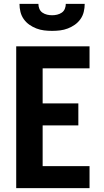

<svg xmlns="http://www.w3.org/2000/svg" viewBox="-20 -975 540 995"><path d="M64 0V-735H444V-621H201V-439H386V-325H201V-114H444V0ZM250 -815Q229 -815 208.5 -817.5Q188 -820 168.5 -827.5Q149 -835 132 -847Q115 -859 103 -876Q91 -893 86 -913.5Q81 -934 81 -955H179Q179 -942 184 -929.5Q189 -917 200 -909.5Q211 -902 224 -899Q237 -896 250 -896Q263 -896 276 -899Q289 -902 300 -909.5Q311 -917 316 -929.5Q321 -942 321 -955H419Q419 -934 414 -913.5Q409 -893 397 -876Q385 -859 368 -847Q351 -835 331.5 -827.5Q312 -820 291.5 -817.5Q271 -815 250 -815Z"/></svg>

Font: Iosevka SS04 Heavy
Style: Regular
Weight: 900
Monospace: yes
Designer: Belleve Invis
Foundry: Belleve Invis
Version: Version 19.0.0; ttfautohint (v1.8.4)